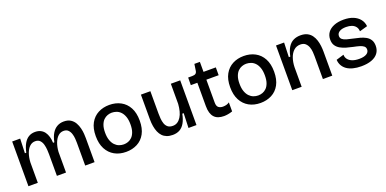

<svg xmlns="http://www.w3.org/2000/svg" viewBox="-10 -1360 4220 2098"><g transform="rotate(-20 2100.0 -311.5)"><path d="M72 0V-319V-520H165L159 -352H175Q188 -413 210.5 -453Q233 -493 265.5 -513Q298 -533 341 -533Q378 -533 405 -519.5Q432 -506 449.5 -482Q467 -458 476.5 -425Q486 -392 487 -354H502Q514 -414 537.5 -453.5Q561 -493 596 -513Q631 -533 675 -533Q723 -533 754 -513Q785 -493 802.5 -462Q820 -431 828.5 -396Q837 -361 839 -330Q841 -299 841 -280V0H732V-264Q732 -284 730 -313Q728 -342 719 -370.5Q710 -399 691 -418Q672 -437 638 -437Q602 -437 574.5 -412Q547 -387 530 -342.5Q513 -298 509 -240V0H403V-252Q403 -272 401 -303Q399 -334 391 -364.5Q383 -395 363.5 -416Q344 -437 308 -437Q271 -437 243.5 -411Q216 -385 200 -340Q184 -295 181 -237V0Z M1206 13Q1130 13 1072.5 -19Q1015 -51 982.5 -112Q950 -173 950 -262Q950 -353 983.5 -413Q1017 -473 1074.5 -503Q1132 -533 1204 -533Q1278 -533 1336 -502Q1394 -471 1427 -410Q1460 -349 1460 -258Q1460 -168 1427 -107.5Q1394 -47 1336 -17Q1278 13 1206 13ZM1209 -73Q1235 -73 1260 -82Q1285 -91 1305.5 -111.5Q1326 -132 1338.5 -167Q1351 -202 1351 -254Q1351 -307 1338 -343.5Q1325 -380 1303.5 -402.5Q1282 -425 1255 -434.5Q1228 -444 1201 -444Q1176 -444 1151 -435Q1126 -426 1105.5 -406Q1085 -386 1072 -351Q1059 -316 1059 -264Q1059 -211 1072 -174.5Q1085 -138 1106.5 -115.5Q1128 -93 1154.5 -83Q1181 -73 1209 -73Z M1747 13Q1708 13 1678.5 1.5Q1649 -10 1628.5 -31.5Q1608 -53 1595 -83.5Q1582 -114 1575.5 -152Q1569 -190 1569 -234V-520H1679V-259Q1679 -231 1681.5 -200Q1684 -169 1693.5 -141.5Q1703 -114 1724 -97Q1745 -80 1782 -80Q1812 -80 1835.5 -95Q1859 -110 1876.5 -137.5Q1894 -165 1904 -203Q1914 -241 1917 -286V-520H2026V-219V0H1933L1939 -170H1923Q1910 -106 1886.5 -65.5Q1863 -25 1828.5 -6Q1794 13 1747 13Z M2344 11Q2307 11 2278.5 1Q2250 -9 2231 -30Q2212 -51 2202.5 -83Q2193 -115 2193 -160V-431H2117L2118 -519H2165Q2193 -519 2206 -529Q2219 -539 2222 -562L2233 -636H2297V-520H2440V-429H2297V-163Q2297 -121 2317 -105.5Q2337 -90 2368 -90Q2387 -90 2406 -94.5Q2425 -99 2443 -112V-7Q2414 3 2389 7Q2364 11 2344 11Z M2769 13Q2693 13 2635.5 -19Q2578 -51 2545.5 -112Q2513 -173 2513 -262Q2513 -353 2546.5 -413Q2580 -473 2637.5 -503Q2695 -533 2767 -533Q2841 -533 2899 -502Q2957 -471 2990 -410Q3023 -349 3023 -258Q3023 -168 2990 -107.5Q2957 -47 2899 -17Q2841 13 2769 13ZM2772 -73Q2798 -73 2823 -82Q2848 -91 2868.5 -111.5Q2889 -132 2901.5 -167Q2914 -202 2914 -254Q2914 -307 2901 -343.5Q2888 -380 2866.5 -402.5Q2845 -425 2818 -434.5Q2791 -444 2764 -444Q2739 -444 2714 -435Q2689 -426 2668.5 -406Q2648 -386 2635 -351Q2622 -316 2622 -264Q2622 -211 2635 -174.5Q2648 -138 2669.5 -115.5Q2691 -93 2717.5 -83Q2744 -73 2772 -73Z M3140 0V-315V-520H3234L3228 -352H3245Q3258 -417 3283 -457Q3308 -497 3344.5 -515Q3381 -533 3427 -533Q3474 -533 3505.5 -517Q3537 -501 3556.5 -474Q3576 -447 3586.5 -414Q3597 -381 3601 -346Q3605 -311 3605 -279V0H3496V-265Q3496 -285 3494 -314.5Q3492 -344 3482 -372Q3472 -400 3451 -419.5Q3430 -439 3392 -439Q3347 -439 3315.5 -410.5Q3284 -382 3267.5 -334.5Q3251 -287 3249 -229V0Z M3940 13Q3887 13 3844.5 2Q3802 -9 3773 -29.5Q3744 -50 3727.5 -79.5Q3711 -109 3709 -146L3798 -173Q3798 -142 3816 -119Q3834 -96 3867 -83.5Q3900 -71 3946 -71Q4001 -71 4031 -89Q4061 -107 4061 -139Q4061 -163 4044.5 -177Q4028 -191 3998 -200Q3968 -209 3927 -217Q3889 -225 3852.5 -235.5Q3816 -246 3785.5 -263Q3755 -280 3736.5 -307.5Q3718 -335 3718 -377Q3718 -425 3743 -459.5Q3768 -494 3815.5 -513.5Q3863 -533 3929 -533Q3993 -533 4039.5 -514Q4086 -495 4114 -460.5Q4142 -426 4147 -378L4055 -352Q4054 -384 4037.5 -405.5Q4021 -427 3993 -437.5Q3965 -448 3927 -448Q3877 -448 3849 -430Q3821 -412 3821 -381Q3821 -357 3838.5 -342.5Q3856 -328 3886 -319.5Q3916 -311 3956 -303Q3995 -295 4032 -285Q4069 -275 4098.5 -258.5Q4128 -242 4145.5 -214.5Q4163 -187 4163 -145Q4163 -94 4136 -58.5Q4109 -23 4059 -5Q4009 13 3940 13Z"/></g></svg>

Font: Bricolage Grotesque 48pt Condensed ExtraBold Medium
Style: Regular
Weight: 500
Version: Version 1.000;gftools[0.9.30]